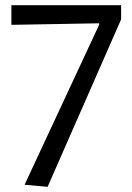

<svg xmlns="http://www.w3.org/2000/svg" viewBox="-20 -715 511 742"><path d="M24 -695H448V-640L164 7L75 -1L363 -619V-625L24 -619Z"/></svg>

Font: Ruda
Style: Regular
Weight: 400
Designer: Mariela Monsalve, Angelina Sanchez
Foundry: Mariela Monsalve, Angelina Sanchez
Version: Version 1.002